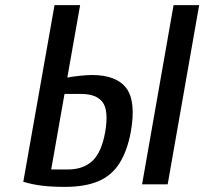

<svg xmlns="http://www.w3.org/2000/svg" viewBox="-20 -720 798 750"><path d="M233 10Q184 10 145.5 5.5Q107 1 71 -10L193 -700H293L243 -417Q263 -421 292 -424Q321 -427 339 -427Q435 -427 473.5 -375.5Q512 -324 491 -205Q477 -130 446.5 -82Q416 -34 364 -12Q312 10 233 10ZM180 -58H245Q305 -58 341 -91.5Q377 -125 391 -205Q405 -288 381 -320.5Q357 -353 297 -353H232ZM535 0 658 -700H758L635 0Z"/></svg>

Font: Cuprum Medium
Style: Italic
Weight: 500
Italic angle: -10°
Version: Version 3.000